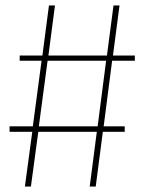

<svg xmlns="http://www.w3.org/2000/svg" viewBox="-20 -682 528 702"><path d="M473 -460H390L359 -220H436V-200H356L330 0H308L334 -200H120L93 0H71L98 -200H15V-220H100L132 -460H52V-479H135L159 -662H181L157 -479H371L395 -662H417L393 -479H473ZM122 -220H337L368 -460H154Z"/></svg>

Font: FiraGO Thin
Style: Regular
Weight: 100
Designer: bBox Type
Foundry: bBox Type GmbH
Version: Version 1.001;PS 001.001;hotconv 1.0.88;makeotf.lib2.5.64775